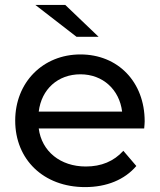

<svg xmlns="http://www.w3.org/2000/svg" viewBox="-20 -757 652 783"><path d="M327 6C415 6 488 -24 536 -80L483 -142C444 -99 393 -78 330 -78C226 -78 150 -140 138 -233H568C569 -245 570 -255 570 -262C570 -423 461 -535 308 -535C155 -535 42 -421 42 -265C42 -107 157 6 327 6ZM138 -302C149 -393 216 -454 308 -454C400 -454 467 -391 478 -302ZM124 -737 292 -607H382L246 -737Z"/></svg>

Font: Malon Grotesk Med
Style: Regular
Weight: 500
Designer: Julieta Ulanovsky
Foundry: Julieta Ulanovsky
Version: Version 7.200